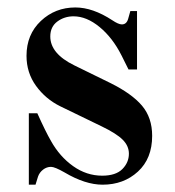

<svg xmlns="http://www.w3.org/2000/svg" viewBox="-20 -488 474 520"><path d="M333 -458H351.1V-299.8H328.1L309.1 -337.9Q284.7 -386.2 249.5 -415Q214.4 -443.8 179.2 -443.8Q154.3 -443.8 135.3 -429.7Q116.2 -415.5 116.2 -389.2Q116.2 -342.8 181.2 -311L278.8 -263.2Q336.9 -234.4 364.5 -201.9Q392.1 -169.4 392.1 -120.1Q392.1 -58.6 353.5 -23.2Q314.9 12.2 257.8 12.2Q210.9 12.2 154.8 -21Q128.4 -36.1 118.2 -36.1Q106.4 -36.1 96.7 -28.6Q86.9 -21 83 -9.8L76.2 12.2H58.1V-181.2H81.1Q104 -130.4 118.2 -106Q141.6 -64 178 -38.1Q214.4 -12.2 256.8 -12.2Q293.5 -12.2 311.3 -30Q329.1 -47.9 329.1 -71.8Q329.1 -92.8 312.3 -109.6Q295.4 -126.5 254.9 -146L143.1 -200.2Q103.5 -219.7 77.6 -255.4Q51.8 -291 51.8 -336.9Q51.8 -394.5 90.6 -431.2Q129.4 -467.8 184.1 -467.8Q231.4 -467.8 284.2 -433.1Q300.8 -421.9 310.1 -421.9Q322.8 -421.9 327.1 -437Z"/></svg>

Font: Flanker Steampunk
Style: Bold
Weight: 700
Designer: Alexey Kryukov, Leonardo Di Lena
Foundry: Alexey Kryukov, Leonardo Di Lena
Version: 1.210